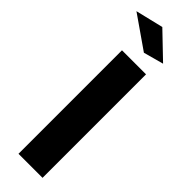

<svg xmlns="http://www.w3.org/2000/svg" viewBox="-325 -891 892 892"><g transform="rotate(45 121.5 -444.5)"><path d="M56 0V-680H214V0ZM136 -744 -25 -856 112 -889 235 -771Z"/></g></svg>

Font: Cairo Play ExtraBold
Style: Regular
Weight: 800
Version: Version 3.119